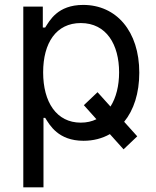

<svg xmlns="http://www.w3.org/2000/svg" viewBox="-20 -573 649 797"><path d="M384.9 -190.3 328.1 -136.4 380.3 -78.1C361.5 -68.9 339.8 -63.9 315.3 -63.9C214.5 -63.9 159.1 -149.1 159.1 -272.7C159.1 -394.9 213.1 -477.3 315.3 -477.3C421.9 -477.3 474.4 -387.8 474.4 -272.7C474.4 -217.7 462.4 -168 438.6 -130.7ZM76.7 204.5H160.5V-83.8H167.6C186.1 -54 221.6 11.4 326.7 11.4C367.2 11.4 404.1 1.8 436.1 -16.3L492.9 46.9L549.7 -7.1L495.4 -67.5C535.2 -116.1 558.2 -186.1 558.2 -271.3C558.2 -443.2 463.1 -552.6 325.3 -552.6C218.8 -552.6 186.1 -487.2 167.6 -458.8H157.7V-545.5H76.7Z"/></svg>

Font: Margiela Sans
Style: Regular
Weight: 400
Designer: Stefan Endress, Andreas Faust
Version: Version 1.100;FEAKit 1.0